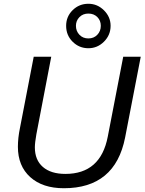

<svg xmlns="http://www.w3.org/2000/svg" viewBox="-20 -989 767 1019"><path d="M319 10Q206 10 140.5 -49Q75 -108 75 -210Q75 -257 86 -310L159 -688H252L173 -276Q165 -231 165 -207Q165 -140 207.5 -103Q250 -66 327 -66Q514 -66 552 -264L634 -688H727L644 -259Q591 10 319 10ZM567 -852Q567 -803 532 -768Q497 -733 449 -733Q400 -733 365 -768Q331 -802 331 -852Q331 -901 365.5 -935Q400 -969 449 -969Q497 -969 532 -934Q567 -899 567 -852ZM383 -852Q383 -824 401.5 -804.5Q420 -785 449 -785Q478 -785 496.5 -804.5Q515 -824 515 -852Q515 -880 496.5 -898.5Q478 -917 449 -917Q420 -917 401.5 -898Q383 -879 383 -852Z"/></svg>

Font: Libra Sans
Style: Italic
Weight: 400
Italic angle: -12°
Foundry: Context Ltd
Version: Version 1.002